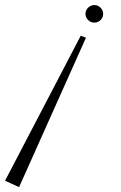

<svg xmlns="http://www.w3.org/2000/svg" viewBox="-98 -520 489 775"><path d="M228 -376 249 -367.7 -21 235.4 -77.6 209.5ZM247.1 -463.9Q247.1 -478.5 257.6 -489Q268.1 -499.5 283.2 -499.5Q297.4 -499.5 307.9 -489Q318.4 -478.5 318.4 -463.9Q318.4 -449.7 307.9 -439.2Q297.4 -428.7 283.2 -428.7Q268.1 -428.7 257.6 -439.2Q247.1 -449.7 247.1 -463.9Z"/></svg>

Font: Parisienne
Style: Regular
Weight: 400
Designer: Astigmatic (AOETI)
Foundry: Astigmatic (AOETI)
Version: Version 1.000